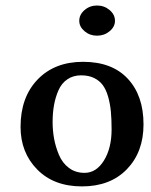

<svg xmlns="http://www.w3.org/2000/svg" viewBox="-20 -663 544 693"><path d="M54.2 -205.1Q54.2 -312 115.7 -376Q177.2 -439.9 279.8 -439.9Q384.3 -439.9 441.2 -378.9Q498 -317.9 498 -213.9Q498 -114.3 438 -52.2Q377.9 9.8 275.9 9.8Q174.3 9.8 114.3 -51.3Q54.2 -112.3 54.2 -205.1ZM272.9 -391.1Q244.1 -391.1 223.1 -376.7Q202.1 -362.3 191.2 -337.4Q180.2 -312.5 175 -283.9Q169.9 -255.4 169.9 -222.2Q169.9 -191.4 175.3 -162.1Q180.7 -132.8 192.9 -103.8Q205.1 -74.7 228.8 -56.9Q252.4 -39.1 285.2 -39.1Q327.6 -39.1 355.2 -83.7Q382.8 -128.4 382.8 -195.8Q382.8 -232.9 380.1 -261Q377.4 -289.1 370.1 -314.5Q362.8 -339.8 350.8 -356Q338.9 -372.1 319.3 -381.6Q299.8 -391.1 272.9 -391.1ZM266.1 -587.9Q266.1 -610.4 285.2 -626.7Q304.2 -643.1 330.1 -643.1Q356.4 -643.1 375.7 -626.7Q395 -610.4 395 -587.9Q395 -566.4 375.7 -550.3Q356.4 -534.2 330.1 -534.2Q304.2 -534.2 285.2 -550.3Q266.1 -566.4 266.1 -587.9Z"/></svg>

Font: Linear Smooth
Style: Bold
Weight: 700
Designer: Philipp H. Poll, Flanker
Foundry: Philipp H. Poll, reworked by Flanker
Version: Version 1.061 | FøM Fix